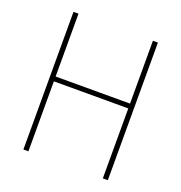

<svg xmlns="http://www.w3.org/2000/svg" viewBox="-129 -825 883 936"><g transform="rotate(20 312.5 -357.0)"><path d="M532 0V-714H506V-388H120V-714H94V0H120V-363H506V0Z"/></g></svg>

Font: Noto Sans Sinhala SemiCondensed Thin
Style: Regular
Weight: 100
Width: 4
Designer: Jelle Bosma - Monotype Design Team
Foundry: Monotype Imaging Inc.
Version: Version 2.006